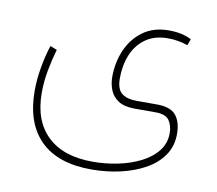

<svg xmlns="http://www.w3.org/2000/svg" viewBox="-67 -393 810 716"><g transform="rotate(10 338.5 -34.5)"><path d="M321.8 246.1Q194.3 246.1 128.7 180.9Q63 115.7 63 -6.8Q63 -48.3 70.6 -92.8Q78.1 -137.2 91.8 -180.7L117.7 -170.9Q106 -130.4 98.1 -87.9Q90.3 -45.4 90.3 -3.9Q90.3 102.1 150.1 159.4Q210 216.8 321.8 216.8Q369.1 216.8 416 207.3Q462.9 197.8 501.5 178.5Q540 159.2 563.2 130.1Q586.4 101.1 586.4 62.5Q586.4 33.7 573 14.2Q559.6 -5.4 521 -5.4H441.9Q402.3 -5.4 379.9 -20Q357.4 -34.7 348.1 -58.1Q338.9 -81.5 338.9 -107.9Q338.9 -162.1 359.1 -209.2Q379.4 -256.3 419.2 -285.6Q459 -314.9 518.1 -314.9Q568.4 -314.9 603 -296.4L594.2 -272.5Q577.6 -278.3 559.1 -281.7Q540.5 -285.2 519 -285.2Q468.8 -285.2 435.1 -261.5Q401.4 -237.8 384.5 -197.5Q367.7 -157.2 367.7 -107.4Q367.7 -65.4 388.2 -50.3Q408.7 -35.2 441.9 -35.2H521Q572.8 -35.2 593.3 -9.8Q613.8 15.6 613.8 60.5Q613.8 106.9 589.6 141.8Q565.4 176.8 523.9 199.7Q482.4 222.7 430.2 234.4Q377.9 246.1 321.8 246.1Z"/></g></svg>

Font: Vazirmatn RD FD Thin
Style: Regular
Weight: 100
Designer: Saber Rastikerdar
Foundry: Saber Rastikerdar
Version: Version 33.003